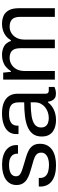

<svg xmlns="http://www.w3.org/2000/svg" viewBox="662 -1240 590 1955"><g transform="rotate(-90 957.5 -263.0)"><path d="M253 12Q199.2 12 158.3 0.9Q117.4 -10.2 90 -31.1Q62.6 -51.9 48.8 -81.2Q34.9 -110.5 34.9 -147.3Q34.9 -151.9 35.2 -156.3Q35.5 -160.8 35.9 -163.7H122.9Q122.4 -159.9 122.4 -156.9Q122.4 -154 122.4 -151.1Q122.9 -116.3 140.6 -96.1Q158.2 -75.9 189 -67.8Q219.8 -59.6 258 -59.6Q291.4 -59.6 319 -68.4Q346.6 -77.1 363.5 -94.6Q380.4 -112.2 380.4 -138.6Q380.4 -172 358.5 -189.4Q336.7 -206.9 301.9 -217Q267.1 -227.2 228.7 -238.1Q196.6 -247.1 164.8 -257.9Q132.9 -268.6 107.4 -284.9Q81.8 -301.2 66.2 -326.9Q50.6 -352.5 50.6 -391.1Q50.6 -426 65.3 -453.1Q80 -480.3 107 -499.1Q134.1 -517.9 172.3 -527.7Q210.5 -537.5 257.6 -537.5Q308.3 -537.5 345.6 -526.3Q383 -515.2 407.8 -495.3Q432.6 -475.4 444.9 -449.6Q457.2 -423.8 457.2 -394.5Q457.2 -389.4 456.9 -383.8Q456.7 -378.1 456.2 -375.3H369.8V-386.4Q369.8 -406.4 359.3 -424.4Q348.7 -442.5 323.5 -454.4Q298.3 -466.4 253 -466.4Q224.4 -466.4 203.2 -461.4Q182 -456.5 167.9 -447.4Q153.9 -438.4 146.8 -425.7Q139.6 -413 139.6 -396.5Q139.6 -370.6 156.9 -356.6Q174.2 -342.6 202.7 -333.7Q231.2 -324.8 263.9 -314.4Q299 -304 335.4 -293.2Q371.8 -282.5 402.5 -266.5Q433.1 -250.5 451.8 -223.1Q470.4 -195.7 470.4 -150.9Q470.4 -109.1 454 -78.2Q437.7 -47.3 408.5 -27.3Q379.3 -7.4 339.5 2.3Q299.8 12 253 12Z M710.9 12Q682.5 12 653.1 5.1Q623.6 -1.8 599 -17.9Q574.3 -34.1 559.4 -62.4Q544.5 -90.8 544.5 -133.7Q544.5 -188.2 570.3 -223Q596.1 -257.8 642.6 -277.4Q689.1 -296.9 753.1 -304.5Q817 -312.1 892.2 -312.1V-371.6Q892.2 -400.6 882.2 -421.8Q872.2 -443.1 846.9 -454.7Q821.5 -466.4 774.4 -466.4Q728.6 -466.4 702.3 -454.8Q676.1 -443.3 665.5 -425Q655 -406.7 655 -385.4V-370H570.1Q569.1 -375 569.1 -380Q569.1 -385 569.1 -392Q569.1 -440.2 595.6 -472.8Q622.2 -505.3 669.9 -521.6Q717.7 -538 780.2 -538Q846.3 -538 890.5 -519.1Q934.7 -500.3 957.4 -465.4Q980.2 -430.4 980.2 -380.6V-95.9Q980.2 -76.9 988.9 -69.4Q997.6 -61.8 1010.6 -61.8H1049.5V-3.5Q1035.8 2.3 1018.7 6.6Q1001.5 11 980.4 11Q953.9 11 937.1 0.7Q920.3 -9.7 911.1 -28.2Q901.9 -46.7 898.7 -70.1H892.2Q873.9 -45 846.5 -26.4Q819.1 -7.8 785 2.1Q751 12 710.9 12ZM732.8 -61.8Q764.6 -61.8 793.4 -72Q822.2 -82.1 844.1 -100.4Q866 -118.7 879.1 -144.7Q892.2 -170.7 892.2 -201.8V-246Q811.5 -246 754.2 -237Q696.9 -227.9 666.6 -204.8Q636.4 -181.6 636.4 -139.7Q636.4 -113.5 648.3 -96.1Q660.3 -78.6 682.1 -70.2Q704 -61.8 732.8 -61.8Z M1123.7 0V-526H1194.9L1203.1 -447.3H1210.1Q1230.3 -479.1 1255 -499.2Q1279.8 -519.3 1309.9 -528.6Q1340 -538 1374.9 -538Q1425.5 -538 1462.9 -517.4Q1500.3 -496.8 1517.5 -447.3H1524.1Q1543.4 -478.6 1568.4 -498.5Q1593.5 -518.4 1624.4 -528.2Q1655.3 -538 1690.3 -538Q1737.8 -538 1773.8 -521.7Q1809.8 -505.4 1830.3 -467.8Q1850.9 -430.1 1850.9 -366.5V0H1762.9V-353Q1762.9 -385.1 1755.3 -406.1Q1747.6 -427.1 1733.9 -438.8Q1720.2 -450.4 1701.7 -455.4Q1683.2 -460.4 1661.6 -460.4Q1626.6 -460.4 1597.2 -442.1Q1567.7 -423.8 1549.6 -390.1Q1531.5 -356.3 1531.5 -309.2V0H1443.5V-353Q1443.5 -385.1 1435.9 -406.1Q1428.3 -427.1 1415.1 -438.8Q1401.8 -450.4 1383.6 -455.4Q1365.3 -460.4 1344.5 -460.4Q1309.1 -460.4 1278.7 -442.1Q1248.3 -423.8 1230 -390.1Q1211.7 -356.3 1211.7 -309.2V0Z"/></g></svg>

Font: Archivo SemiBold
Style: Regular
Weight: 600
Designer: Hector Gatti
Foundry: Omnibus-Type
Version: Version 2.001